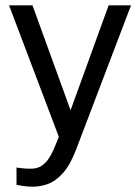

<svg xmlns="http://www.w3.org/2000/svg" viewBox="-20 -524 526 721"><path d="M105 177Q89 177 75.5 175.5Q62 174 42 170V105Q79 111 105 109Q131 107 151 86.5Q171 66 190 17L201 -10L14 -504H102L245 -110L388 -504H472L266 37Q243 97 215.5 127Q188 157 159.5 167Q131 177 105 177Z"/></svg>

Font: Special Gothic
Style: Regular
Weight: 400
Designer: Alistair McCready
Foundry: Monolith
Version: Version 1.010; ttfautohint (v1.8.4.7-5d5b)